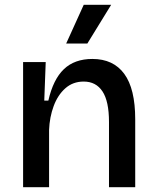

<svg xmlns="http://www.w3.org/2000/svg" viewBox="-20 -778 650 798"><path d="M76 0V-520H170L164 -360H181Q201 -448 245.5 -490.5Q290 -533 364 -533Q451 -533 496.5 -471Q542 -409 542 -282V0H433V-271Q433 -357 406 -398Q379 -439 328 -439Q283 -439 251.5 -411Q220 -383 203 -337Q186 -291 184 -238V0ZM343 -597H255L328 -758H442Z"/></svg>

Font: Bricolage Grotesque 12pt Medium
Style: Regular
Weight: 500
Designer: Mathieu Triay
Foundry: Atelier Triay
Version: Version 1.001; ttfautohint (v1.8.4.7-5d5b);gftools[0.9.33.de